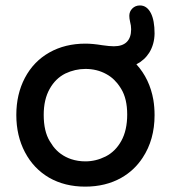

<svg xmlns="http://www.w3.org/2000/svg" viewBox="-20 -676 634 712"><path d="M429.2 -346.7Q421.4 -359.4 415.5 -366.5Q409.7 -373.5 403.8 -379.4Q391.1 -392.1 374 -401.4Q339.4 -420.4 296.9 -420.4Q258.3 -420.4 222.2 -403.3Q185.5 -384.8 164.1 -346.2Q142.1 -307.1 142.1 -250Q142.1 -189 164.6 -152.3Q171.4 -141.1 176.8 -133.8Q202.1 -100.1 243.7 -85.9Q268.6 -77.6 296.9 -77.6Q335.4 -77.6 371.6 -95.7Q408.2 -114.3 429.9 -153.6Q451.7 -192.9 451.7 -251.5Q451.7 -310.1 429.2 -346.7ZM72.3 -387.2Q104.5 -448.2 162.8 -481.2Q221.2 -514.2 296.9 -514.2Q323.7 -514.2 359.4 -508.3Q386.2 -504.4 402.3 -504.4Q434.1 -504.4 450.2 -520.5Q466.3 -536.6 466.3 -567.4Q466.3 -581.1 462.4 -595.2Q459.5 -607.9 459.5 -617.2Q459.5 -633.3 470.7 -644.5Q481.9 -655.8 499 -655.8Q524.9 -655.8 539.6 -627Q553.2 -600.1 553.2 -551.8Q552.7 -512.2 533.7 -481Q516.1 -453.1 485.8 -437.5Q535.2 -383.3 548.8 -305.2Q553.2 -278.3 553.2 -249Q553.2 -157.7 508.8 -90.8Q478 -43.9 429.7 -16.6Q371.6 16.1 295.9 16.1Q220.2 16.1 162.1 -17.1Q104.5 -50.8 72.5 -111.6Q40.5 -172.4 40.5 -249.5Q40.5 -326.7 72.3 -387.2Z"/></svg>

Font: YuPearl-Medium
Style: Medium
Weight: 500
Designer: Max Yao
Foundry: Max-Everyday
Version: Version 1.011; ttfautohint (v1.8.3)